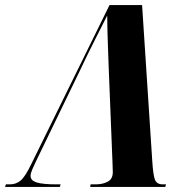

<svg xmlns="http://www.w3.org/2000/svg" viewBox="-67 -734 742 754"><path d="M-47 0 -44 -10H-28Q-4 -10 14 -25Q32 -40 56 -90L363 -714H491L531 -101Q534 -52 540.5 -31Q547 -10 572 -10H585L582 0H287L289 -10H309Q336 -10 356 -20.5Q376 -31 376 -58Q376 -64 375.5 -73Q375 -82 375 -90L360 -466Q359 -496 357.5 -535Q356 -574 355 -611.5Q354 -649 354 -673Q336 -637 307 -580Q278 -523 245 -453L75 -102Q66 -83 59.5 -68Q53 -53 53 -43Q53 -25 77 -17.5Q101 -10 155 -10H171L168 0Z"/></svg>

Font: Noto Serif Display ExtraCondensed ExtraBold
Style: Italic
Weight: 800
Width: 2
Italic angle: -12°
Designer: Monotype Design Team
Foundry: Monotype Imaging Inc.
Version: Version 2.009